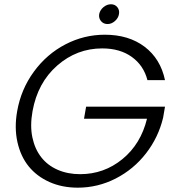

<svg xmlns="http://www.w3.org/2000/svg" viewBox="-20 -869 822 896"><path d="M60.1 -350.1Q78.1 -452.6 138.2 -534.7Q198.2 -616.7 285.2 -661.9Q372.1 -707 469.2 -707Q580.6 -707 654.8 -650.9Q729 -594.7 750 -495.1H668Q650.4 -563.5 595.2 -603.3Q540 -643.1 457 -643.1Q338.4 -643.1 247.1 -563.2Q155.8 -483.4 131.8 -350.1Q119.6 -282.2 131.1 -227.8Q142.6 -173.3 172.4 -135.3Q202.1 -97.2 249 -76.7Q295.9 -56.2 354 -56.2Q465.3 -56.2 551.3 -126.5Q637.2 -196.8 666 -314.9H372.1L381.8 -371.1H750L741.2 -319.8Q719.2 -228 661.6 -153.6Q604 -79.1 520.3 -36.1Q436.5 6.8 342.8 6.8Q270 6.8 210.9 -19.5Q151.9 -45.9 114 -92.5Q76.2 -139.2 61.3 -206.1Q46.4 -272.9 60.1 -350.1ZM481.9 -756.8Q462.9 -756.8 451.4 -770.5Q439.9 -784.2 442.9 -803.2Q446.8 -822.3 462.9 -835.7Q479 -849.1 498 -849.1Q516.6 -849.1 527.6 -835.4Q538.6 -821.8 535.2 -803.2Q532.2 -784.7 516.4 -770.8Q500.5 -756.8 481.9 -756.8Z"/></svg>

Font: SVN-Poppins Light
Style: Italic
Weight: 300
Italic angle: -10°
Designer: Ninad Kale (Devanagari), Jonny Pinhorn (Latin)
Foundry: Indian Type Foundry
Version: Version 3.002 2017